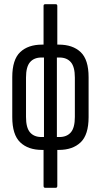

<svg xmlns="http://www.w3.org/2000/svg" viewBox="-20 -703 477 908"><path d="M179 6Q113 6 75.5 -30Q38 -66 38 -149V-338Q38 -421 75.5 -456.5Q113 -492 179 -492H258Q324 -492 361.5 -456.5Q399 -421 399 -338V-149Q399 -66 361.5 -30Q324 6 258 6ZM176 -55H261Q296 -55 315 -77Q334 -99 334 -150V-336Q334 -387 315 -409Q296 -431 261 -431H176Q141 -431 122 -409Q103 -387 103 -336V-150Q103 -99 122 -77Q141 -55 176 -55ZM193 185Q186 185 186 176V-14L188 -29V-452L186 -475V-675Q186 -683 193 -683H244Q251 -683 251 -675V-474L249 -453V-29L251 -12V176Q251 185 244 185Z"/></svg>

Font: Sofia Sans Extra Condensed
Style: Regular
Weight: 400
Designer: Botio Nikoltchev, Ani Petrova
Foundry: lettersoup
Version: Version 4.101